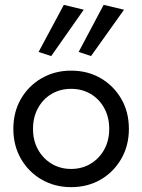

<svg xmlns="http://www.w3.org/2000/svg" viewBox="-20 -761 586 791"><path d="M191 -530 139 -547 243 -741 325 -721ZM355 -530 304 -547 407 -741 491 -721ZM35 -230Q35 -300 66.5 -354Q98 -408 152 -439Q206 -470 273 -470Q341 -470 394.5 -439Q448 -408 479.5 -354Q511 -300 511 -230Q511 -161 479.5 -106.5Q448 -52 394.5 -21Q341 10 273 10Q206 10 152 -21Q98 -52 66.5 -106.5Q35 -161 35 -230ZM116 -230Q116 -182 136.5 -145Q157 -108 192.5 -86.5Q228 -65 273 -65Q318 -65 353.5 -86.5Q389 -108 409.5 -145Q430 -182 430 -230Q430 -278 409.5 -315.5Q389 -353 353.5 -374Q318 -395 273 -395Q228 -395 192.5 -374Q157 -353 136.5 -315.5Q116 -278 116 -230Z"/></svg>

Font: Jost*
Style: Regular
Weight: 400
Version: Version 3.7